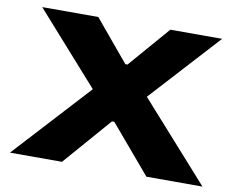

<svg xmlns="http://www.w3.org/2000/svg" viewBox="-76 -788 1092 887"><g transform="rotate(10 470.0 -344.0)"><path d="M23 0 349 -355 53 -688H316L477 -495H487L654 -688H897L601 -364L926 0H663L473 -224H462L267 0Z"/></g></svg>

Font: Archivo Expanded ExtraBold
Style: Regular
Weight: 800
Width: 7
Designer: Hector Gatti
Foundry: Omnibus-Type
Version: Version 2.001; ttfautohint (v1.8.3)